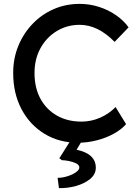

<svg xmlns="http://www.w3.org/2000/svg" viewBox="-20 -726 719 990"><path d="M382 10Q285 10 209.5 -36Q134 -82 91 -163Q48 -244 48 -350Q48 -425 74.5 -489.5Q101 -554 148 -603Q195 -652 257 -679Q319 -706 391 -706Q442 -706 490.5 -690.5Q539 -675 578.5 -647.5Q618 -620 643 -585L571 -510Q485 -598 391 -598Q326 -598 273 -566Q220 -534 189 -478Q158 -422 158 -350Q158 -273 188.5 -217Q219 -161 273.5 -130Q328 -99 400 -99Q450 -99 496 -119Q542 -139 576 -174L630 -86Q607 -59 567.5 -37Q528 -15 479.5 -2.5Q431 10 382 10ZM284 244 277 191Q301 191 327 183Q353 175 371 162.5Q389 150 389 138Q389 124 372 116Q355 108 334 104Q313 100 299 100L286 90L358 -24H417L375 46Q474 67 474 139Q474 173 444.5 197Q415 221 371.5 233Q328 245 284 244Z"/></svg>

Font: Lexend Deca
Style: Regular
Weight: 400
Designer: Bonnie Shaver-Troup, Thomas Jockin
Foundry: Lexend
Version: Version 1.008; ttfautohint (v1.8.4.7-5d5b)